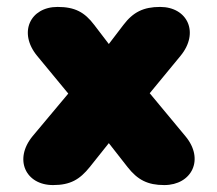

<svg xmlns="http://www.w3.org/2000/svg" viewBox="-20 -524 627 554"><path d="M133 10C183 10 210 -6 239 -42L294 -111L348 -42C377 -5 406 10 454 10C533 10 571 -64 515 -131L412 -255L501 -363C556 -430 521 -504 442 -504C394 -504 364 -489 336 -452L294 -397L252 -452C224 -489 196 -504 146 -504C67 -504 32 -430 87 -363L177 -254L74 -131C19 -64 54 10 133 10Z"/></svg>

Font: SN Pro Black
Style: Regular
Weight: 900
Designer: Tobias Whetton
Foundry: Supernotes
Version: Version 1.001;Glyphs 3.2 (3249)